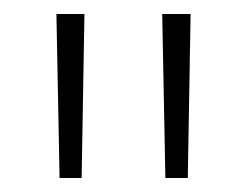

<svg xmlns="http://www.w3.org/2000/svg" viewBox="-20 -684 352 274"><path d="M100.5 -664 96.5 -430H65L60.5 -664ZM252 -664 248 -430H216L211.5 -664Z"/></svg>

Font: Anek Devanagari Medium ExtraLight
Style: Regular
Weight: 250
Version: Version 1.003